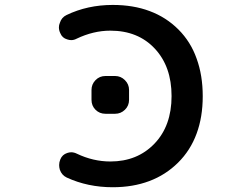

<svg xmlns="http://www.w3.org/2000/svg" viewBox="-20 -785 1040 794"><path d="M446.3 -10.7Q342.8 -10.7 255.9 -50.8Q235.4 -60.5 227.5 -83Q224.6 -92.8 224.6 -102.5Q224.6 -114.3 229.5 -126Q237.3 -145.5 257.8 -152.3Q266.6 -155.3 274.4 -155.3Q286.1 -155.3 297.9 -149.4Q365.2 -117.2 436.5 -117.2Q547.9 -117.2 618.7 -190.9Q689.5 -264.6 689.5 -387.7Q689.5 -509.8 620.1 -584Q550.8 -658.2 436.5 -658.2Q366.2 -658.2 296.9 -625Q286.1 -619.1 274.4 -619.1Q266.6 -619.1 257.8 -622.1Q237.3 -627.9 229.5 -647.5Q223.6 -659.2 223.6 -671.9Q223.6 -681.6 227.5 -690.4Q234.4 -712.9 254.9 -722.7Q341.8 -764.6 446.3 -764.6Q531.2 -764.6 598.6 -739.3Q667 -713.9 717.8 -663.1Q768.6 -612.3 793 -543Q818.4 -473.6 818.4 -387.2Q818.4 -300.8 793 -232.4Q767.6 -163.1 716.3 -112.3Q665 -61.5 597.2 -36.1Q529.3 -10.7 446.3 -10.7ZM416 -314.5Q391.6 -314.5 375 -331.1Q358.4 -347.7 358.4 -372.1V-413.1Q358.4 -436.5 375 -453.6Q391.6 -470.7 416 -470.7H456.1Q479.5 -470.7 496.6 -453.6Q513.7 -436.5 513.7 -413.1V-372.1Q513.7 -347.7 496.6 -331.1Q479.5 -314.5 456.1 -314.5Z"/></svg>

Font: Rounded Mgen+ 2m medium
Style: Regular
Weight: 500
Designer: [Source Han Sans]
Ryoko NISHIZUKA  (kana & ideographs); Paul D. Hunt (Latin, Greek & Cyrillic); Wenlong ZHANG  (bopomofo
Version: Version 1.059.20150602